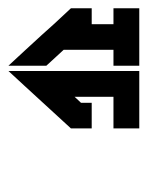

<svg xmlns="http://www.w3.org/2000/svg" viewBox="34 -414 357 465"><g transform="rotate(90 212.5 -181.5)"><path d="M151.9 -340.3V-277.8V-115.2V-23.4L188 -62.5L291 -174.8V-225.1H229V-199.2L214.4 -183.6V-277.8H291V-340.3H214.4ZM0 -340.3V-277.8H38.6V-225.1H0V-174.8L38.6 -133.3L43 -128.4L64.9 -104L103 -62.5L139.2 -23.4V-115.2L100.6 -157.2V-277.8H139.2V-340.3Z"/></g></svg>

Font: Oshawa
Style: Regular
Weight: 400
Designer: Sadat Fauzi
Foundry: Intuisi Creative
Version: Version 001.000